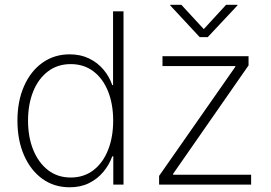

<svg xmlns="http://www.w3.org/2000/svg" viewBox="-20 -775 1139 806"><path d="M272.5 11.2Q207 11.2 157.7 -24.4Q108.4 -60.1 80.8 -123.3Q53.2 -186.5 53.2 -268.6Q53.2 -350.1 80.8 -413.1Q108.4 -476.1 158 -511.5Q207.5 -546.9 272.5 -546.9Q318.4 -546.9 354 -529.5Q389.6 -512.2 414.3 -482.9Q439 -453.6 451.2 -418H454.6V-727.5H498.5V0H455.6V-118.7H451.2Q438.5 -83 413.8 -53.5Q389.2 -23.9 353.8 -6.3Q318.4 11.2 272.5 11.2ZM276.9 -29.8Q332 -29.8 372.1 -60.5Q412.1 -91.3 433.6 -145.3Q455.1 -199.2 455.1 -268.6Q455.1 -337.9 433.6 -391.6Q412.1 -445.3 372.1 -475.6Q332 -505.9 276.9 -505.9Q221.7 -505.9 181.4 -475.3Q141.1 -444.8 119.4 -391.1Q97.7 -337.4 97.7 -268.6Q97.7 -199.7 119.6 -145.8Q141.6 -91.8 181.6 -60.8Q221.7 -29.8 276.9 -29.8ZM647.9 0V-36.6L967.8 -494.6V-497.6H662.1V-539.1H1023.4V-500.5L706.5 -44.9V-41.5H1034.2V0ZM741.2 -754.9 835.4 -652.8 929.2 -754.9H976.6V-752L852.1 -619.1H818.4L694.8 -752V-754.9Z"/></svg>

Font: Inter 18pt ExtraLight
Style: Regular
Weight: 250
Designer: Rasmus Andersson
Foundry: rsms
Version: Version 4.001;git-66647c0bb